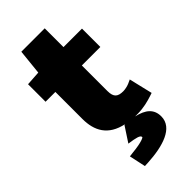

<svg xmlns="http://www.w3.org/2000/svg" viewBox="-264 -685 969 969"><g transform="rotate(-45 220.5 -200.5)"><path d="M225 4H219L166 85L198 90C235 97 239 104 239 112C239 113 223 126 150 133L126 136L145 224L168 223C278 217 381 188 381 105C381 54 349 26 287 12H305C348 12 384 2 412 -7L430 -13L400 -139L378 -129C366 -124 348 -120 335 -120C298 -120 279 -132 279 -177V-360H411V-491H279V-625H112L98 -490L20 -485V-360H90V-167C90 -84 123 -17 225 4Z"/></g></svg>

Font: Falling Sky
Style: ExBd
Weight: 400
Designer: Paul D. Hunt
Foundry: Adobe Systems Incorporated
Version: Version 1.02